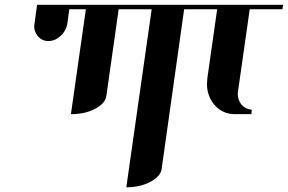

<svg xmlns="http://www.w3.org/2000/svg" viewBox="-20 -481 1213 809"><path d="M124 -371.1Q124 -375 126 -384.8L136.2 -460.9H1172.9L1169.9 -441.9H1032.2L982.9 -96.2Q981.9 -92.3 981.9 -83Q981.9 -61.5 996.1 -42Q1013.7 -20.5 1041 -19L1039.1 0H970.2Q913.6 0 878.9 -44.9Q852.1 -80.6 852.1 -127.9Q852.1 -136.2 854 -153.8L895 -441.9H755.9L661.1 231Q656.7 262.7 611.8 286.1Q569.8 308.1 512.2 308.1L619.1 -441.9H480L428.2 -77.1Q423.8 -44.9 379.9 -22Q337.9 0 278.8 0L341.8 -441.9H272L264.2 -384.8Q259.8 -352.5 235.8 -330.1Q212.4 -308.1 184.1 -308.1Q155.8 -308.1 138.2 -330.1Q124 -348.1 124 -371.1Z"/></svg>

Font: Hjet
Style: Italic
Weight: 400
Designer: T. Christopher White
Version: Version 1.2